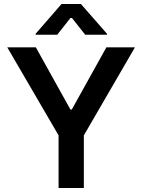

<svg xmlns="http://www.w3.org/2000/svg" viewBox="-20 -945 715 965"><path d="M160.2 -707 334 -394.5H340.8L514.6 -707H658.2L401.4 -264.6V0H274.4V-264.6L16.6 -707ZM337.9 -859.4 267.6 -770.5H159.2V-775.4L289.1 -924.8H386.7L517.6 -775.4V-770.5H408.2Z"/></svg>

Font: Pretendard GOV SemiBold
Style: Regular
Weight: 600
Designer: Base glyphs from Inter by Rasmus Andersson; Hangeul glyphs from Noto Sans CJK(Source Han Sans) by Jang Soo-young and Kan
Foundry: Kil Hyung-jin
Version: Version 1.309